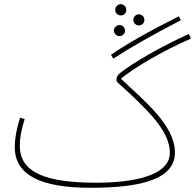

<svg xmlns="http://www.w3.org/2000/svg" viewBox="-20 -869 925 910"><path d="M566 -799C578 -806 582 -822 575 -836C568 -848 552 -853 540 -846C527 -838 522 -822 529 -810C536 -797 552 -792 566 -799ZM651 -752C664 -759 668 -775 661 -788C654 -800 638 -805 626 -798C612 -791 608 -775 615 -763C622 -749 638 -745 651 -752ZM517 -591C590 -639 690 -697 837 -773L828 -792C679 -717 576 -658 506 -609ZM559 -701C572 -708 576 -724 569 -737C562 -750 546 -754 534 -747C521 -740 516 -724 523 -712C530 -699 546 -694 559 -701ZM410 21C648 21 809 -19 809 -146C809 -275 665 -390 553 -496C611 -545 752 -629 885 -686L875 -708C737 -645 611 -572 547 -521C538 -513 532 -506 532 -488C532 -476 564 -461 672 -350C740 -280 785 -212 785 -145C785 -34 606 -3 436 -3C204 -3 74 -48 74 -177C74 -225 85 -266 97 -305L75 -311C61 -269 50 -215 50 -172C50 -36 178 21 410 21Z"/></svg>

Font: Noto Sans Arabic Thin
Style: Regular
Weight: 100
Designer: Monotype Design Team, Nadine Chahine, Nizar Qandah and Khaled Hosny
Foundry: Monotype Imaging Inc.
Version: Version 2.012